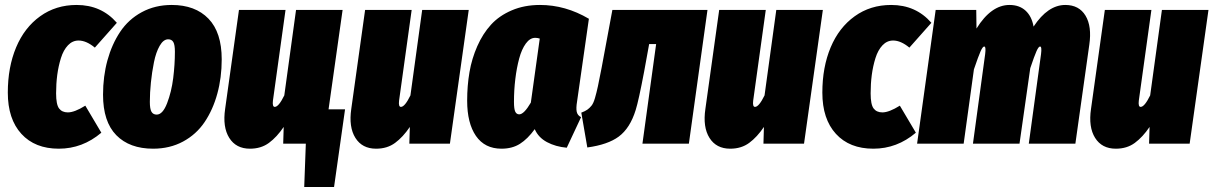

<svg xmlns="http://www.w3.org/2000/svg" viewBox="-20 -574 4848 767"><path d="M286.1 -554.2Q384.8 -554.2 446.8 -482.9L358.9 -383.8Q324.7 -412.1 293.9 -412.1Q269.5 -412.1 251.5 -393.1Q233.4 -374 223.4 -342Q213.4 -310.1 208.7 -274.7Q204.1 -239.3 204.1 -201.2Q204.1 -156.2 216.1 -140.6Q228 -125 251 -125Q277.8 -125 320.8 -151.9L384.8 -43.9Q309.6 20 214.8 20Q119.6 20 65.4 -39.3Q11.2 -98.6 11.2 -204.1Q11.2 -305.7 44.4 -384.8Q77.6 -463.9 140.4 -509Q203.1 -554.2 286.1 -554.2Z M591.8 20Q497.6 20 444.6 -33.9Q391.6 -87.9 391.6 -195.8Q391.6 -269 409.2 -333Q426.8 -397 460 -446.8Q493.2 -496.6 546.4 -525.4Q599.6 -554.2 666 -554.2Q759.8 -554.2 812.7 -499.5Q865.7 -444.8 865.7 -336.9Q865.7 -263.7 848.1 -199.7Q830.6 -135.7 797.4 -86.4Q764.2 -37.1 711.2 -8.5Q658.2 20 591.8 20ZM606 -116.2Q629.9 -116.2 647.5 -161.6Q665 -207 671.9 -261.7Q678.7 -316.4 678.7 -367.2Q678.7 -395 672.4 -406Q666 -417 651.9 -417Q632.8 -417 617.9 -391.1Q603 -365.2 595 -325.2Q586.9 -285.2 582.8 -244.4Q578.6 -203.6 578.6 -167Q578.6 -138.7 585.2 -127.4Q591.8 -116.2 606 -116.2Z M1292.5 -137.2H1358.4L1314.5 172.9H1195.3L1201.7 0H1111.3L1113.3 -66.9Q1085.9 -26.4 1054.4 -3.2Q1022.9 20 978.5 20Q922.9 20 895.8 -23.2Q868.7 -66.4 879.4 -139.2L934.6 -534.2H1120.6L1070.3 -171.9Q1067.4 -147 1077.6 -147Q1093.3 -147 1115.7 -192.9L1162.6 -534.2H1348.6Z M1482.4 20Q1426.8 20 1399.7 -23.2Q1372.6 -66.4 1383.3 -139.2L1438.5 -534.2H1624.5L1574.2 -171.9Q1571.3 -147 1581.5 -147Q1597.2 -147 1619.6 -192.9L1666.5 -534.2H1852.5L1777.3 0H1615.2L1617.2 -66.9Q1589.8 -26.4 1558.3 -3.2Q1526.9 20 1482.4 20Z M2137.2 -554.2Q2238.8 -554.2 2332.5 -499L2285.2 -168Q2280.8 -142.1 2283.9 -127.4Q2287.1 -112.8 2301.3 -106L2244.1 16.1Q2199.7 12.2 2165 -6.3Q2130.4 -24.9 2116.2 -58.1Q2087.9 -19 2057.1 0.5Q2026.4 20 1983.4 20Q1916.5 20 1881.3 -31Q1846.2 -82 1846.2 -171.9Q1846.2 -231.9 1855.5 -285.9Q1864.7 -339.8 1886.7 -389.6Q1908.7 -439.5 1941.4 -475.3Q1974.1 -511.2 2024.4 -532.7Q2074.7 -554.2 2137.2 -554.2ZM2118.2 -422.9Q2097.2 -422.9 2080.6 -400.1Q2064 -377.4 2054 -340.1Q2043.9 -302.7 2038.6 -258.3Q2033.2 -213.9 2033.2 -167Q2033.2 -138.7 2038.3 -127.9Q2043.5 -117.2 2054.2 -117.2Q2073.2 -117.2 2100.6 -164.1L2136.2 -419.9Q2127.4 -422.9 2118.2 -422.9Z M2806.2 -534.2 2731.9 0H2546.4L2601.1 -397.9H2573.2L2553.2 -288.1Q2531.2 -171.9 2519.5 -134.8Q2497.1 -62 2451.7 -28.3Q2408.2 3.9 2326.2 15.1L2302.2 -124Q2317.9 -129.9 2326.4 -136Q2335 -142.1 2342.8 -151.6Q2350.6 -161.1 2356.7 -182.1Q2362.8 -203.1 2368.4 -228.8Q2374 -254.4 2383.3 -303.2L2426.3 -534.2Z M2897 20Q2841.3 20 2814.2 -23.2Q2787.1 -66.4 2797.9 -139.2L2853 -534.2H3039.1L2988.8 -171.9Q2985.8 -147 2996.1 -147Q3011.7 -147 3034.2 -192.9L3081.1 -534.2H3267.1L3191.9 0H3029.8L3031.7 -66.9Q3004.4 -26.4 2972.9 -3.2Q2941.4 20 2897 20Z M3540 -554.2Q3638.7 -554.2 3700.7 -482.9L3612.8 -383.8Q3578.6 -412.1 3547.9 -412.1Q3523.4 -412.1 3505.4 -393.1Q3487.3 -374 3477.3 -342Q3467.3 -310.1 3462.6 -274.7Q3458 -239.3 3458 -201.2Q3458 -156.2 3470 -140.6Q3481.9 -125 3504.9 -125Q3531.7 -125 3574.7 -151.9L3638.7 -43.9Q3563.5 20 3468.8 20Q3373.5 20 3319.3 -39.3Q3265.1 -98.6 3265.1 -204.1Q3265.1 -305.7 3298.3 -384.8Q3331.5 -463.9 3394.3 -509Q3457 -554.2 3540 -554.2Z M4235.8 -554.2Q4290.5 -554.2 4316.4 -511.5Q4342.3 -468.8 4331.5 -395L4275.9 0H4089.8L4138.7 -357.9Q4142.6 -388.2 4134.8 -388.2Q4128.9 -388.2 4120.6 -369.6Q4112.3 -351.1 4095.7 -301.8L4052.7 0H3866.7L3915.5 -357.9Q3919.4 -388.2 3911.6 -388.2Q3905.8 -388.2 3897.2 -369.1Q3888.7 -350.1 3870.6 -296.9L3829.6 0H3643.6L3717.8 -534.2H3879.9L3880.9 -460Q3939.5 -554.2 4012.7 -554.2Q4052.2 -554.2 4076.9 -531.5Q4101.6 -508.8 4108.9 -467.8Q4166 -554.2 4235.8 -554.2Z M4437.5 20Q4381.8 20 4354.7 -23.2Q4327.6 -66.4 4338.4 -139.2L4393.6 -534.2H4579.6L4529.3 -171.9Q4526.4 -147 4536.6 -147Q4552.2 -147 4574.7 -192.9L4621.6 -534.2H4807.6L4732.4 0H4570.3L4572.3 -66.9Q4544.9 -26.4 4513.4 -3.2Q4481.9 20 4437.5 20Z"/></svg>

Font: Fira Sans Compressed Heavy
Style: Italic
Weight: 900
Width: 3
Italic angle: -8°
Designer: Carrois Corporate & Edenspiekermann AG
Foundry: Carrois Corporate GbR & Edenspiekermann AG
Version: Version 4.203;PS 004.203;hotconv 1.0.88;makeotf.lib2.5.64775